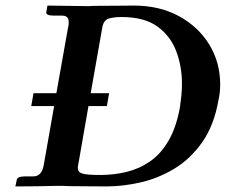

<svg xmlns="http://www.w3.org/2000/svg" viewBox="-20 -667 809 688"><path d="M40 -22Q42 -35 71 -35H100Q130 -35 137 -77L174 -287H92L100 -333H182L224 -569Q226 -576 226 -581Q226 -586 226 -590Q226 -611 202 -611H174Q143 -611 146 -624L150 -647L297 -645Q302 -645 307.5 -645.5Q313 -646 317 -646Q359 -646 398.5 -646.5Q438 -647 460 -647Q551 -647 620.5 -609.5Q690 -572 729.5 -508Q769 -444 769 -364Q769 -336 763 -309Q747 -217 704 -156.5Q661 -96 603 -61.5Q545 -27 482 -13Q419 1 363 1Q316 1 284 0.5Q252 0 229 0Q216 -1 205 -1Q194 -1 183 -1Q152 0 109.5 0.5Q67 1 35 1ZM260 -75Q259 -72 259 -69Q259 -66 259 -64Q259 -50 275 -45Q291 -40 340 -40Q388 -40 433.5 -51Q479 -62 517.5 -88.5Q556 -115 584 -163Q612 -211 625 -284Q628 -305 630 -325.5Q632 -346 632 -367Q632 -429 611.5 -483.5Q591 -538 544 -572Q497 -606 416 -606Q388 -606 370 -600.5Q352 -595 347 -571L305 -333H371L363 -287H297Z"/></svg>

Font: Libertinus Serif SemiBold
Style: Italic
Weight: 600
Italic angle: -11.5°
Designer: Philipp H. Poll, Khaled Hosny
Foundry: Caleb Maclennan
Version: Version 7.051;RELEASE